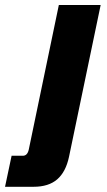

<svg xmlns="http://www.w3.org/2000/svg" viewBox="-101 -547 421 758"><path d="M-81.1 190.4 -55.2 67.9H-10.7Q7.3 67.9 12.7 43L131.3 -527.3H296.4L171.4 72.3Q158.7 131.8 124.8 161.1Q90.8 190.4 31.7 190.4Z"/></svg>

Font: Schibsted Grotesk ExtraBold
Style: Italic
Weight: 800
Italic angle: -12°
Designer: Bakken & Baeck AS, Henrik Kongsvoll
Foundry: Schibsted ASA
Version: Version 1.100; ttfautohint (v1.8.4.7-5d5b);gftools[0.9.25]